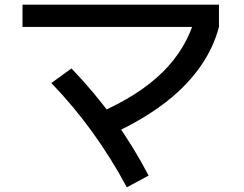

<svg xmlns="http://www.w3.org/2000/svg" viewBox="-20 -742 1040 819"><path d="M392 -256Q570 -332 673.5 -434Q777 -536 814 -672L914 -627Q889 -532 827.5 -448Q766 -364 670.5 -293.5Q575 -223 446 -165ZM521 57Q454 -68 374 -178.5Q294 -289 199 -388L285 -450Q385 -346 466.5 -232.5Q548 -119 614 7ZM76 -627V-722H914V-627Z"/></svg>

Font: M PLUS 2 Medium
Style: Regular
Weight: 500
Designer: Coji Morishita
Foundry: UNDERFOREST DESIGN
Version: Version 1.001